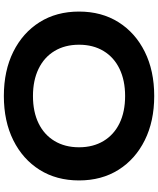

<svg xmlns="http://www.w3.org/2000/svg" viewBox="68 -873 820 996"><g transform="rotate(90 478.0 -375.0)"><path d="M478 15Q347 15 248.5 -34Q150 -83 95 -170.5Q40 -258 40 -375Q40 -492 95 -579.5Q150 -667 248.5 -716Q347 -765 478 -765Q609 -765 707.5 -716Q806 -667 861 -579.5Q916 -492 916 -375Q916 -258 861 -170.5Q806 -83 707.5 -34Q609 15 478 15ZM478 -136Q560 -136 619.5 -165Q679 -194 711.5 -248Q744 -302 744 -375Q744 -448 711.5 -502Q679 -556 619.5 -585Q560 -614 478 -614Q397 -614 337 -585Q277 -556 244.5 -502Q212 -448 212 -375Q212 -302 244.5 -248Q277 -194 337 -165Q397 -136 478 -136Z"/></g></svg>

Font: Unbounded Medium
Style: Regular
Weight: 500
Designer: Luke Prowse, Jean-Baptiste Morizot, Fátima Lázaro, Florian Runge
Foundry: NaN
Version: Version 1.700